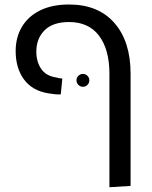

<svg xmlns="http://www.w3.org/2000/svg" viewBox="-20 -623 660 835"><path d="M455.9 191.2V-301.9Q455.9 -407.5 410.9 -467.4Q365.9 -527.2 280.2 -527.2Q209.9 -527.2 173.9 -491.3Q138 -455.4 138 -398.6Q138 -355 158.7 -324.1Q179.4 -293.1 223.1 -286.4Q231.5 -284.2 238.7 -282.8Q245.9 -281.4 251 -281.4L244.4 -212.9Q235.2 -211.8 222.6 -212.8Q210 -213.9 190.5 -217.1Q120.9 -228 84.5 -277.3Q48.1 -326.6 48.1 -400.9Q48.1 -460.1 75 -505.8Q101.9 -551.5 153.8 -577.4Q205.8 -603.4 280.2 -603.4Q407.4 -603.4 477.6 -523.1Q547.9 -442.8 547.9 -302.2V185.6ZM340.9 -245.6Q329 -245.6 320.8 -253.8Q312.6 -262 312.6 -273.9Q312.6 -285.1 320.8 -293.3Q329 -301.5 340.9 -301.5Q352.1 -301.5 360.3 -293.3Q368.5 -285.1 368.5 -273.9Q368.5 -262 360.3 -253.8Q352.1 -245.6 340.9 -245.6Z"/></svg>

Font: Noto Sans Hebrew Light
Style: Regular
Weight: 100
Version: Version 3.000